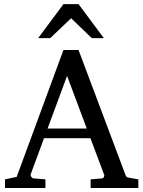

<svg xmlns="http://www.w3.org/2000/svg" viewBox="-20 -936 714 956"><path d="M314 -558.1 216.8 -295.9H412.1ZM431.2 0V-43L488.8 -47.9Q493.7 -47.9 497.1 -54.4Q500.5 -61 499 -64.9L430.2 -248H199.2L132.8 -67.9Q131.8 -64.9 132.8 -61.5Q133.8 -58.1 136.2 -54.9Q138.7 -51.8 141.6 -49.8Q144.5 -47.9 147 -47.9L206.1 -43V0H4.9V-43L63 -55.2L295.9 -687H371.1L603 -69.8Q606.4 -59.6 609.6 -56.2Q612.8 -52.7 624 -50.8L668.9 -43V0ZM437 -746.1 334 -845.2 230 -746.1H169.9L295.9 -915.5H371.1L497.1 -746.1Z"/></svg>

Font: BabelStone Ogham Lithic
Style: Regular
Weight: 400
Designer: Andrew West
Foundry: BabelStone
Version: Version 1.02 March 14, 2022